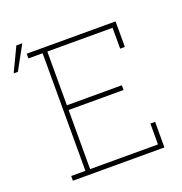

<svg xmlns="http://www.w3.org/2000/svg" viewBox="-156 -891 959 1010"><g transform="rotate(-20 323.5 -385.5)"><path d="M81.1 0V-26.4H160.6V-684.6H81.1V-710.9H578.6V-567.9H552.2V-684.6H187V-383.8H494.6V-357.4H187V-26.4H566.9V-143.1H593.3V0ZM-18.6 -637.2 44.9 -770.5H78.1L4.9 -637.2Z"/></g></svg>

Font: Roboto Slab LO Thin
Style: Regular
Weight: 250
Designer: Google
Version: Version 2.00;September 28, 2018;FontCreator 11.5.0.2427 64-b